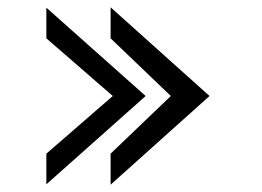

<svg xmlns="http://www.w3.org/2000/svg" viewBox="-20 -545 719 526"><path d="M107 -40 379 -282 107 -524V-440L289 -282L107 -124ZM283 -39 554 -282 283 -525V-440L448 -282L283 -124Z"/></svg>

Font: Charger Monospace
Style: Regular
Weight: 400
Designer: Jasper
Foundry: Cannot Into Space Fonts
Version: Version 0.980